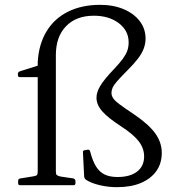

<svg xmlns="http://www.w3.org/2000/svg" viewBox="-20 -766 721 794"><path d="M582 -606Q582 -586 574.5 -565.5Q567 -545 550.5 -523.5Q534 -502 507 -475Q480 -448 465.5 -431.5Q451 -415 446 -404Q441 -393 441 -382Q441 -371 447.5 -360.5Q454 -350 474 -335Q494 -320 533 -294Q595 -252 622 -214.5Q649 -177 649 -134Q649 -90 626.5 -58.5Q604 -27 563 -9.5Q522 8 464 8Q426 8 391 -0.5Q356 -9 335 -23Q329 -28 328 -36L323 -136Q322 -144 331 -145L343 -147Q351 -148 353 -139Q363 -100 377.5 -77Q392 -54 413.5 -44Q435 -34 466 -34Q518 -34 547 -56.5Q576 -79 576 -119Q576 -153 553.5 -182Q531 -211 480 -244Q426 -279 402.5 -306Q379 -333 379 -362Q379 -385 395 -411.5Q411 -438 451 -480Q475 -505 488 -523Q501 -541 506.5 -556.5Q512 -572 512 -591Q512 -639 471.5 -670Q431 -701 368 -701Q295 -701 253 -657.5Q211 -614 211 -538V-57Q211 -46 214.5 -42.5Q218 -39 230 -36L284 -28Q292 -25 292 -17V-8Q292 0 283 0H63Q55 0 55 -9V-18Q55 -27 64 -28L119 -37Q131 -39 133.5 -43Q136 -47 136 -59V-509Q140 -582 172 -635.5Q204 -689 261 -717.5Q318 -746 394 -746Q449 -746 491.5 -728Q534 -710 558 -678.5Q582 -647 582 -606ZM62 -447Q54 -447 54 -456V-460Q54 -468 62 -471L151 -499V-490H188V-447Z"/></svg>

Font: Hahmlet Light
Style: Regular
Weight: 300
Designer: Minjoo Ham & Mark Frömberg
Foundry: hypertype
Version: Version 1.002